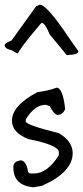

<svg xmlns="http://www.w3.org/2000/svg" viewBox="-21 -779 354 819"><path d="M220 -405Q247 -405 257 -314Q247 -289 224 -289Q208 -292 192 -326L174 -332Q127 -332 89 -270V-261Q89 -246 230 -211Q289 -176 289 -126Q289 -44 157 14L120 20Q36 11 36 -64V-67Q36 -91 67 -95Q91 -95 99 -45L107 -39H124Q181 -39 230 -117V-130Q230 -160 99 -186Q30 -214 30 -264Q30 -329 139 -386Q187 -392 220 -405ZM133 -752 149 -759Q179 -759 275 -615L313 -561Q313 -549 289 -546L263 -544Q263 -546 191 -632Q171 -681 158 -681Q154 -681 151 -676Q62 -571 55 -550L28 -565Q-1 -571 -1 -587Q-1 -595 28 -606Z"/></svg>

Font: Just Me Again Down Here
Style: Regular
Weight: 400
Designer: Kimberly Geswein
Foundry: Kimberly Geswein
Version: Version 1.002 2007